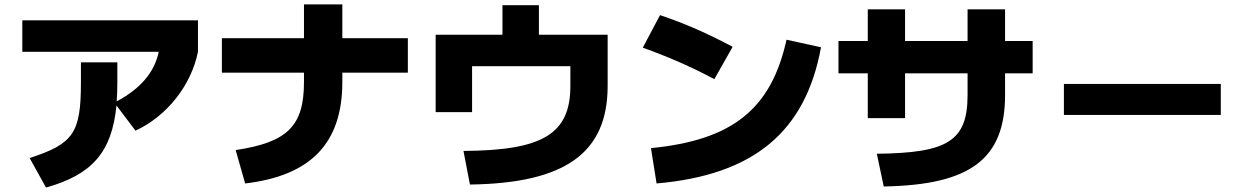

<svg xmlns="http://www.w3.org/2000/svg" viewBox="-20 -804 5665 870"><path d="M114.3 -87.9 188.5 45.9C396.5 -12.7 486.8 -113.3 507.8 -326.2L593.8 -211.9C736.3 -277.3 846.7 -418 877 -569.3V-711.9H81.1V-569.3H699.2C680.7 -477.5 616.7 -401.9 508.8 -344.7C510.7 -371.6 511.7 -399.9 511.7 -429.7V-521.5H346.7V-429.7C346.7 -201.2 312.5 -152.3 114.3 -87.9Z M1047.9 -124 1090.8 27.3C1389.6 -7.8 1531.2 -156.2 1531.2 -432.6V-474.6H1828.1V-630.9H1531.2V-784.2H1357.4V-630.9H985.4V-474.6H1357.4V-432.6C1357.4 -233.4 1283.2 -159.2 1047.9 -124Z M2080.1 -120.1 2109.4 32.2C2542 26.4 2733.4 -111.3 2733.4 -415V-646.5H2421.9V-780.3H2256.8V-646.5H1954.1V-295.9H2119.1V-503.9H2564.5V-415C2564.5 -197.3 2440.4 -122.1 2080.1 -120.1Z M2929.7 -132.8 2955.1 27.3C3393.6 -10.7 3629.9 -205.1 3700.2 -589.8L3543.9 -624C3474.6 -309.6 3298.8 -168.9 2929.7 -132.8ZM3216.8 -445.3 3299.8 -591.8C3192.4 -649.4 3083 -698.2 2970.7 -735.4L2892.6 -587.9C3002.9 -548.8 3113.3 -501 3216.8 -445.3Z M3953.1 -107.4 3984.4 41C4377.9 34.2 4534.2 -84 4534.2 -374V-471.7H4659.2V-618.2H4534.2V-761.7H4364.3V-618.2H4081.1V-761.7H3912.1V-618.2H3779.3V-471.7H3912.1V-268.6H4081.1V-471.7H4364.3V-374C4364.3 -167 4277.3 -110.4 3953.1 -107.4Z M4800.8 -283.2H5511.7V-423.8H4800.8Z"/></svg>

Font: Pretendard Black
Style: Regular
Weight: 900
Designer: Base glyphs from Inter by Rasmus Andersson; Hangeul glyphs from Noto Sans CJK(Source Han Sans) by Jang Soo-young and Kan
Foundry: Kil Hyung-jin
Version: Version 1.309;Glyphs 3.2 (3225)